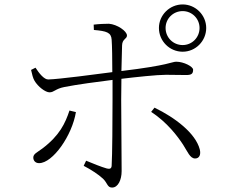

<svg xmlns="http://www.w3.org/2000/svg" viewBox="-20 -822 1040 865"><path d="M696 -696C696 -637 744 -589 803 -589C861 -589 909 -637 909 -696C909 -754 861 -802 803 -802C744 -802 696 -754 696 -696ZM726 -696C726 -738 760 -772 803 -772C845 -772 879 -738 879 -696C879 -653 845 -619 803 -619C760 -619 726 -653 726 -696ZM805 -170C825 -139 836 -108 859 -108C878 -108 886 -125 880 -149C861 -222 769 -292 676 -337L661 -318C733 -271 781 -207 805 -170ZM293 -324C274 -267 249 -212 171 -153C147 -135 130 -129 130 -112C130 -100 138 -87 156 -87C218 -87 305 -212 322 -317ZM120 -507C124 -488 129 -469 135 -459C151 -431 185 -406 203 -406C224 -406 229 -422 270 -430C325 -441 422 -454 487 -462V-374C487 -289 486 -119 483 -75C482 -61 473 -60 461 -63C436 -70 397 -86 368 -98L357 -75C388 -59 424 -36 444 -17C465 3 463 23 485 23C512 23 528 -12 528 -51C528 -73 526 -309 526 -372L527 -467C594 -475 687 -485 728 -485C765 -485 792 -484 818 -484C842 -484 850 -489 850 -508C850 -522 808 -544 774 -544C754 -544 743 -528 527 -502L530 -618C531 -647 552 -646 552 -662C552 -682 508 -712 471 -715C454 -715 425 -714 402 -711L403 -687C460 -682 481 -676 483 -643C485 -617 486 -556 486 -497C418 -488 244 -465 198 -464C179 -463 156 -492 140 -517Z"/></svg>

Font: Noto Serif TC ExtraLight
Style: Regular
Weight: 200
Designer: Ryoko NISHIZUKA 西塚涼子 (kana & ideographs); Frank Grießhammer (Latin, Greek & Cyrillic); Wenlong ZHANG 张文龙 (bopomofo); San
Foundry: Adobe
Version: Version 2.001;hotconv 1.1.0;makeotfexe 2.6.0